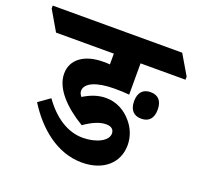

<svg xmlns="http://www.w3.org/2000/svg" viewBox="-177 -749 905 871"><g transform="rotate(20 275.5 -314.0)"><path d="M302 -2C404 -2 471 -60 471 -147C471 -187 456 -225 430 -255C399 -292 356 -315 307 -315C269 -315 235 -303 199 -281C193 -288 188 -296 188 -307C188 -344 240 -368 329 -368C353 -368 380 -367 399 -365V-516H616V-531L560 -626H-65V-612L-9 -516H270V-464C259 -465 249 -465 237 -465C149 -465 89 -424 89 -354C89 -282 156 -214 244 -161C285 -190 319 -203 348 -203C373 -203 386 -191 386 -172C386 -136 331 -109 267 -109C194 -109 127 -153 73 -229L18 -190C83 -86 181 -2 302 -2ZM487 -281C524 -281 544 -303 544 -345C544 -387 524 -409 487 -409C451 -409 430 -387 430 -345C430 -303 451 -281 487 -281Z"/></g></svg>

Font: Noto Serif Devanagari SemiCondensed ExtraBold
Style: Regular
Weight: 800
Width: 4
Designer: Universal Thirst, Indian Type Foundry and the Monotype Design Team
Foundry: Monotype Imaging Inc.
Version: Version 2.004